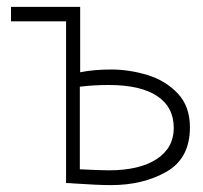

<svg xmlns="http://www.w3.org/2000/svg" viewBox="-20 -503 589 558"><path d="M213 -483V-293Q253 -301 303 -301Q356 -301 408.5 -285Q461 -269 496.5 -231.5Q532 -194 532 -133Q532 -43 464 -4Q396 35 302 35Q265 35 192 30Q185 29 172 29V-441H12V-483ZM296 -8Q385 -8 435 -40.5Q485 -73 485 -131Q485 -192 436.5 -224Q388 -256 296 -256Q252 -256 212 -251V-11Q272 -8 296 -8Z"/></svg>

Font: Gmarket Sans TTF Light
Style: Regular
Weight: 300
Designer: Creative Director : Sungho Lee; Art Director : Kiwoong Choi; Project Manager : Sori Yang, Jongwook Yoon; Font Designer :
Foundry: Sandoll Inc.
Version: Version 1.000;hotconv 1.0.109;makeotfexe 2.5.65596